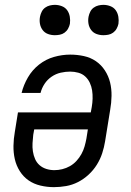

<svg xmlns="http://www.w3.org/2000/svg" viewBox="-20 -763 540 791"><path d="M202 8Q174 8 146.5 1.5Q119 -5 97.5 -20Q76 -35 61.5 -58Q47 -81 41 -107.5Q35 -134 35.5 -162.5Q36 -191 41 -219L54 -300H354L358 -322Q361 -339 361.5 -356.5Q362 -374 359.5 -390.5Q357 -407 350 -422Q343 -437 331 -448Q319 -459 302.5 -463.5Q286 -468 269 -468Q250 -468 230 -463.5Q210 -459 192.5 -447Q175 -435 163.5 -417.5Q152 -400 147 -380H69Q77 -413 95 -444Q113 -475 141 -497Q169 -519 202.5 -528.5Q236 -538 269 -538Q298 -538 325.5 -532Q353 -526 375 -511Q397 -496 412 -473Q427 -450 433.5 -423.5Q440 -397 439.5 -368Q439 -339 434 -311L413 -181Q409 -156 401 -131.5Q393 -107 379 -84.5Q365 -62 345 -43.5Q325 -25 301.5 -13Q278 -1 252.5 3.5Q227 8 202 8ZM204 -62Q220 -62 236.5 -66Q253 -70 268 -78.5Q283 -87 295 -100Q307 -113 315.5 -128.5Q324 -144 328.5 -160Q333 -176 336 -192L342 -230H121L117 -208Q115 -191 114 -173.5Q113 -156 115.5 -139.5Q118 -123 124.5 -108Q131 -93 143 -82.5Q155 -72 171 -67Q187 -62 204 -62ZM406 -618Q391 -618 377.5 -623Q364 -628 355.5 -639.5Q347 -651 344.5 -665.5Q342 -680 345 -695Q347 -705 352 -715Q357 -725 366 -731.5Q375 -738 385.5 -740.5Q396 -743 406 -743Q421 -743 435 -737.5Q449 -732 457 -720.5Q465 -709 467.5 -694.5Q470 -680 468 -665Q466 -655 460.5 -645Q455 -635 446 -628.5Q437 -622 426.5 -620Q416 -618 406 -618ZM206 -618Q191 -618 177.5 -623Q164 -628 155.5 -639.5Q147 -651 144.5 -665.5Q142 -680 145 -695Q147 -705 152 -715Q157 -725 166 -731.5Q175 -738 185.5 -740.5Q196 -743 206 -743Q221 -743 235 -737.5Q249 -732 257 -720.5Q265 -709 267.5 -694.5Q270 -680 268 -665Q266 -655 260.5 -645Q255 -635 246 -628.5Q237 -622 226.5 -620Q216 -618 206 -618Z"/></svg>

Font: Iosevka Slab Oblique
Style: Regular
Weight: 400
Italic angle: -9°
Monospace: yes
Designer: Belleve Invis
Foundry: Belleve Invis
Version: Version 11.1.1; ttfautohint (v1.8.3)